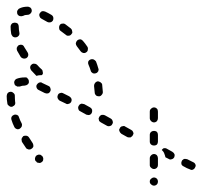

<svg xmlns="http://www.w3.org/2000/svg" viewBox="-40 -562 620 589"><g transform="rotate(90 270.5 -267.0)"><path d="M300 16Q304 12 303 7Q303 5 301 3Q300 0 298 -1Q296 -3 294 -3Q291 -4 289 -3Q279 -2 269 -2Q264 -2 261 2Q257 6 257 11Q257 13 258 16Q259 18 261 20Q263 21 265 22Q268 23 270 23Q281 23 292 21Q297 21 300 16ZM84 7Q86 6 88 4Q89 2 90 -1Q90 -3 90 -6Q89 -11 85 -14Q81 -17 76 -16Q66 -14 57 -14Q52 -14 48 -11Q45 -7 45 -2Q45 1 46 3Q46 5 48 7Q50 9 52 10Q55 11 57 11Q68 11 80 9Q82 8 84 7ZM371 -7Q373 -11 371 -16Q370 -18 368 -20Q366 -22 364 -23Q361 -24 359 -24Q356 -24 354 -23Q345 -18 336 -15Q333 -14 331 -13Q330 -11 328 -9Q327 -6 327 -4Q327 -1 328 1Q330 6 334 8Q339 10 344 8Q354 5 364 0Q369 -2 371 -7ZM224 -1Q219 -3 217 -8Q213 -19 213 -32Q213 -35 213 -37Q214 -40 216 -41Q218 -43 220 -44Q222 -45 225 -45Q230 -46 234 -42Q237 -39 238 -33Q238 -24 241 -17Q241 -15 241 -13Q241 -11 241 -9Q239 -7 238 -4Q237 -3 236 -2Q234 -1 233 -1Q228 1 224 -1ZM155 -28Q156 -33 154 -37Q151 -42 146 -43Q141 -44 136 -41Q128 -36 120 -31Q115 -29 113 -24Q112 -19 114 -14Q117 -10 122 -8Q126 -7 131 -9Q140 -14 150 -20Q154 -23 155 -28ZM2 -15Q3 -13 5 -12Q7 -10 10 -9Q12 -9 14 -9Q17 -9 19 -10Q24 -13 25 -18Q26 -23 24 -28Q21 -33 21 -41Q21 -46 17 -50Q13 -54 8 -54Q6 -54 3 -53Q1 -52 -1 -50Q-2 -48 -3 -46Q-4 -44 -4 -41Q-4 -26 2 -15ZM432 -39Q433 -41 434 -44Q434 -46 434 -49Q433 -51 432 -53Q429 -58 424 -59Q419 -59 415 -57Q406 -51 398 -46Q393 -43 392 -38Q391 -33 393 -28Q395 -26 397 -25Q399 -23 401 -23Q404 -22 406 -23Q409 -23 411 -24Q420 -30 429 -36Q431 -37 432 -39ZM191 -52Q190 -51 187 -50Q185 -49 182 -49Q180 -49 178 -50Q175 -51 174 -53Q170 -57 171 -62Q171 -67 175 -71Q182 -77 189 -85Q191 -87 193 -87Q196 -88 198 -88Q200 -88 202 -88Q204 -87 206 -85Q206 -84 206 -83Q206 -75 208 -69Q208 -69 208 -69Q208 -68 208 -68Q207 -67 207 -67Q199 -59 191 -52ZM474 -70Q475 -73 475 -75Q476 -78 475 -80Q475 -82 473 -84Q470 -89 465 -89Q460 -90 456 -87H455Q453 -85 452 -83Q450 -81 450 -79Q450 -76 450 -74Q451 -71 452 -69Q455 -65 460 -64Q466 -63 470 -66V-67Q472 -68 474 -70ZM228 -81Q228 -79 229 -76Q230 -74 232 -72Q233 -71 236 -69Q240 -67 245 -69Q250 -71 252 -76Q256 -84 261 -94Q263 -99 262 -104Q260 -109 255 -111Q251 -113 246 -111Q241 -110 239 -105Q234 -95 230 -86Q228 -84 228 -81ZM10 -85Q12 -81 17 -78Q19 -77 21 -77Q24 -77 26 -78Q28 -79 30 -80Q32 -82 33 -84Q37 -92 43 -102Q45 -106 44 -111Q43 -116 38 -119Q34 -121 29 -120Q24 -119 21 -114Q15 -104 11 -95Q9 -90 10 -85ZM261 -141Q262 -136 267 -134Q271 -132 276 -133Q281 -135 284 -139L293 -158Q296 -162 294 -167Q293 -172 288 -175Q283 -177 279 -176Q274 -174 271 -169L262 -151Q259 -146 261 -141ZM48 -148Q48 -143 52 -140Q57 -137 62 -138Q67 -138 70 -142Q76 -150 82 -158Q86 -162 85 -167Q85 -172 81 -175Q79 -177 77 -178Q74 -179 72 -178Q70 -178 67 -177Q65 -176 63 -174Q57 -166 50 -157Q47 -153 48 -148ZM96 -203Q96 -198 99 -194Q103 -190 108 -189Q113 -189 117 -192Q125 -198 133 -204Q137 -207 138 -212Q139 -217 136 -221Q133 -226 127 -226Q122 -227 118 -224Q109 -218 101 -211Q97 -208 96 -203ZM294 -210Q293 -207 294 -205Q295 -203 296 -201Q298 -199 300 -198Q305 -195 310 -197Q315 -198 317 -203L327 -221Q328 -223 328 -226Q329 -228 328 -231Q327 -233 326 -235Q324 -237 322 -238Q317 -240 312 -239Q307 -237 305 -233L295 -215Q294 -212 294 -210ZM158 -244Q156 -239 158 -234Q160 -229 165 -227Q170 -226 174 -228Q183 -232 193 -235Q197 -236 200 -241Q202 -246 200 -251Q199 -255 194 -258Q189 -260 185 -258Q174 -255 164 -251Q160 -248 158 -244ZM232 -269Q230 -267 228 -265Q227 -263 226 -261Q225 -259 225 -256Q226 -251 230 -248Q234 -245 239 -245Q249 -246 259 -247Q264 -247 268 -251Q271 -254 271 -260Q271 -265 267 -268Q263 -272 258 -272Q247 -271 236 -270Q234 -270 232 -269ZM328 -268Q330 -263 334 -261Q336 -260 339 -259Q341 -259 344 -260Q346 -260 348 -262Q350 -264 351 -266L361 -284Q364 -289 362 -294Q361 -299 356 -301Q352 -304 347 -302Q342 -301 339 -296L329 -278Q327 -273 328 -268ZM362 -336Q362 -334 363 -331Q363 -329 365 -327Q366 -325 369 -324Q371 -323 373 -322Q376 -322 378 -323Q380 -324 382 -325Q384 -327 386 -329L396 -347Q397 -349 397 -352Q397 -354 397 -357Q396 -359 394 -361Q393 -363 390 -364Q388 -365 386 -366Q383 -366 381 -365Q379 -364 377 -363Q375 -361 374 -359L364 -341Q362 -339 362 -336ZM347 -420Q351 -424 351 -429Q351 -434 347 -438Q343 -441 338 -441H318Q312 -441 309 -438Q305 -434 305 -429Q305 -424 309 -420Q312 -416 318 -416H338Q343 -416 347 -420ZM419 -420Q422 -424 422 -429Q422 -434 419 -438Q415 -441 410 -441H389Q384 -441 380 -438Q377 -434 377 -429Q377 -424 380 -420Q384 -416 389 -416H410Q415 -416 419 -420ZM490 -420Q494 -424 494 -429Q494 -434 490 -438Q487 -441 482 -441H461Q456 -441 452 -438Q448 -434 448 -429Q448 -424 452 -420Q456 -416 461 -416H482Q487 -416 490 -420ZM541 -420Q545 -424 545 -429Q545 -434 541 -438Q538 -441 533 -441H532Q527 -441 524 -438Q520 -434 520 -429Q520 -424 524 -420Q527 -416 532 -416H533Q538 -416 541 -420ZM431 -457Q430 -459 430 -462Q430 -465 431 -467L441 -485Q444 -490 449 -492Q453 -493 458 -491Q463 -488 464 -483Q466 -478 463 -474L458 -464Q453 -463 448 -461Q441 -459 436 -453Q436 -453 435 -453Q435 -453 435 -453Q433 -455 431 -457ZM463 -526Q463 -523 463 -521Q464 -519 466 -517Q467 -515 470 -514Q474 -512 479 -513Q484 -515 486 -520Q492 -530 495 -539Q498 -544 496 -548Q494 -553 489 -555Q484 -558 480 -556Q475 -554 473 -549Q469 -541 464 -531Q463 -528 463 -526Z"/></g></svg>

Font: FRB American Cursive Guidelines Dashed
Style: Italic
Weight: 400
Italic angle: -25°
Version: Version 2.0;Modular Font Editor K font №1